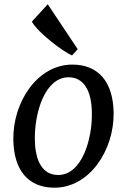

<svg xmlns="http://www.w3.org/2000/svg" viewBox="-20 -871 598 901"><path d="M42.5 -214.4C44.9 -72.3 112.3 9.8 235.8 9.8C399.9 9.8 516.1 -166 513.2 -343.3C510.7 -485.4 442.9 -567.9 319.3 -567.9C155.3 -567.9 39.6 -391.6 42.5 -214.4ZM252.9 -49.8C181.6 -49.8 145 -112.3 143.6 -215.3C141.1 -340.8 190.4 -508.3 301.8 -508.3C373 -508.3 409.7 -445.8 411.1 -342.8C413.6 -217.3 364.3 -49.8 252.9 -49.8ZM317.9 -610.8 344.7 -640.1 204.1 -851.1 129.4 -769.5C160.6 -714.8 277.3 -627.9 317.9 -610.8Z"/></svg>

Font: Merriweather
Style: Italic
Weight: 400
Italic angle: -7.5°
Designer: Eben Sorkin
Foundry: Eben Sorkin
Version: Version 1.001